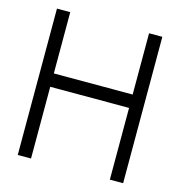

<svg xmlns="http://www.w3.org/2000/svg" viewBox="-104 -793 833 887"><g transform="rotate(15 312.0 -350.0)"><path d="M500.5 -700H564V0H500.5V-343H123.5V0H60V-700H123.5V-407H500.5Z"/></g></svg>

Font: Urbanist Light
Style: Regular
Weight: 300
Designer: Corey Hu
Foundry: Corey Hu
Version: Version 1.330; ttfautohint (v1.8.4.7-5d5b)